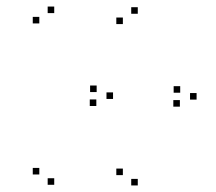

<svg xmlns="http://www.w3.org/2000/svg" viewBox="-20 -543 660 586"><path d="M529 -217.5V-237.5H509V-217.5ZM580 -239V-259H560V-239ZM400.5 -501V-521H380.5V-501ZM355 -469.5V-489.5H335V-469.5ZM580 -239V-259H560V-239ZM530 -260V-280H510V-260ZM355 -8.5V-28.5H335V-8.5ZM400.5 23V3H380.5V23ZM274 -219.5V-239.5H254V-219.5ZM325 -241V-261H305V-241ZM145.5 -503V-523H125.5V-503ZM100 -471.5V-491.5H80V-471.5ZM325 -241V-261H305V-241ZM275 -262V-282H255V-262ZM100 -10.5V-30.5H80V-10.5ZM145.5 21V1H125.5V21Z"/></svg>

Font: Monaspace Argon Dots Var
Style: Regular
Weight: 400
Designer: Riley Cran and the Lettermatic Team
Version: Version 1.100 (Monaspace Argon Dots)